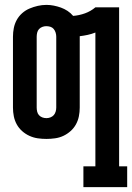

<svg xmlns="http://www.w3.org/2000/svg" viewBox="-20 -560 540 785"><path d="M321 205V120H370V-427Q355 -421 339 -417.5Q323 -414 306 -412Q306 -412 306 -411.5Q306 -411 306 -410V-120Q306 -102 302.5 -84.5Q299 -67 290.5 -51.5Q282 -36 268.5 -24Q255 -12 239 -4.5Q223 3 205 5.5Q187 8 170 8Q152 8 134.5 5.5Q117 3 100.5 -4.5Q84 -12 70.5 -24Q57 -36 48.5 -51.5Q40 -67 36.5 -84.5Q33 -102 33 -120V-410Q33 -428 36.5 -445.5Q40 -463 48.5 -478.5Q57 -494 70.5 -506Q84 -518 100.5 -525Q117 -532 134.5 -536Q152 -540 170 -540Q185 -540 200 -537Q215 -534 229 -529Q243 -524 256 -515.5Q269 -507 279 -495Q304 -497 327.5 -505.5Q351 -514 370 -530H467V120H500V205ZM170 -77Q178 -77 186 -80Q194 -83 199.5 -89Q205 -95 207.5 -103.5Q210 -112 210 -120V-410Q210 -418 207.5 -426.5Q205 -435 199.5 -441.5Q194 -448 186 -450.5Q178 -453 169 -453Q161 -453 153 -450Q145 -447 139.5 -441Q134 -435 132 -426.5Q130 -418 130 -410V-120Q130 -112 132 -103.5Q134 -95 139.5 -89Q145 -83 153 -80Q161 -77 170 -77Z"/></svg>

Font: Iosevka Slab Semibold
Style: Regular
Weight: 600
Monospace: yes
Designer: Belleve Invis
Foundry: Belleve Invis
Version: Version 11.1.1; ttfautohint (v1.8.3)